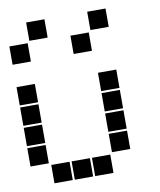

<svg xmlns="http://www.w3.org/2000/svg" viewBox="-87 -864 774 929"><g transform="rotate(-10 300.0 -400.0)"><path d="M106 -795Q105 -795 105 -795Q105 -795 105 -794V-706Q105 -705 105 -705Q105 -705 106 -705H194Q195 -705 195 -705Q195 -705 195 -706V-794Q195 -795 195 -795Q195 -795 194 -795ZM406 -795Q405 -795 405 -795Q405 -795 405 -794V-706Q405 -705 405 -705Q405 -705 406 -705H494Q495 -705 495 -705Q495 -705 495 -706V-794Q495 -795 495 -795Q495 -795 494 -795ZM6 -695Q5 -695 5 -695Q5 -695 5 -694V-606Q5 -605 5 -605Q5 -605 6 -605H94Q95 -605 95 -605Q95 -605 95 -606V-694Q95 -695 95 -695Q95 -695 94 -695ZM306 -695Q305 -695 305 -695Q305 -695 305 -694V-606Q305 -605 305 -605Q305 -605 306 -605H394Q395 -605 395 -605Q395 -605 395 -606V-694Q395 -695 395 -695Q395 -695 394 -695ZM6 -495Q5 -495 5 -495Q5 -495 5 -494V-406Q5 -405 5 -405Q5 -405 6 -405H94Q95 -405 95 -405Q95 -405 95 -406V-494Q95 -495 95 -495Q95 -495 94 -495ZM406 -495Q405 -495 405 -495Q405 -495 405 -494V-406Q405 -405 405 -405Q405 -405 406 -405H494Q495 -405 495 -405Q495 -405 495 -406V-494Q495 -495 495 -495Q495 -495 494 -495ZM6 -395Q5 -395 5 -395Q5 -395 5 -394V-306Q5 -305 5 -305Q5 -305 6 -305H94Q95 -305 95 -305Q95 -305 95 -306V-394Q95 -395 95 -395Q95 -395 94 -395ZM406 -395Q405 -395 405 -395Q405 -395 405 -394V-306Q405 -305 405 -305Q405 -305 406 -305H494Q495 -305 495 -305Q495 -305 495 -306V-394Q495 -395 495 -395Q495 -395 494 -395ZM6 -295Q5 -295 5 -295Q5 -295 5 -294V-206Q5 -205 5 -205Q5 -205 6 -205H94Q95 -205 95 -205Q95 -205 95 -206V-294Q95 -295 95 -295Q95 -295 94 -295ZM406 -295Q405 -295 405 -295Q405 -295 405 -294V-206Q405 -205 405 -205Q405 -205 406 -205H494Q495 -205 495 -205Q495 -205 495 -206V-294Q495 -295 495 -295Q495 -295 494 -295ZM6 -195Q5 -195 5 -195Q5 -195 5 -194V-106Q5 -105 5 -105Q5 -105 6 -105H94Q95 -105 95 -105Q95 -105 95 -106V-194Q95 -195 95 -195Q95 -195 94 -195ZM406 -195Q405 -195 405 -195Q405 -195 405 -194V-106Q405 -105 405 -105Q405 -105 406 -105H494Q495 -105 495 -105Q495 -105 495 -106V-194Q495 -195 495 -195Q495 -195 494 -195ZM106 -95Q105 -95 105 -95Q105 -95 105 -94V-6Q105 -5 105 -5Q105 -5 106 -5H194Q195 -5 195 -5Q195 -5 195 -6V-94Q195 -95 195 -95Q195 -95 194 -95ZM206 -95Q205 -95 205 -95Q205 -95 205 -94V-6Q205 -5 205 -5Q205 -5 206 -5H294Q295 -5 295 -5Q295 -5 295 -6V-94Q295 -95 295 -95Q295 -95 294 -95ZM306 -95Q305 -95 305 -95Q305 -95 305 -94V-6Q305 -5 305 -5Q305 -5 306 -5H394Q395 -5 395 -5Q395 -5 395 -6V-94Q395 -95 395 -95Q395 -95 394 -95Z"/></g></svg>

Font: Doto Black
Style: Regular
Weight: 900
Version: Version 1.000